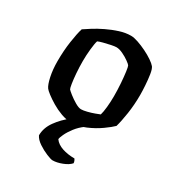

<svg xmlns="http://www.w3.org/2000/svg" viewBox="-168 -607 842 913"><g transform="rotate(30 252.5 -150.0)"><path d="M242 0Q216 0 187.5 -10.5Q159 -21 134 -36Q109 -51 91.5 -64.5Q74 -78 69 -85Q58 -100 50 -137.5Q42 -175 42 -220Q42 -278 49.5 -329Q57 -380 66 -409Q79 -418 103.5 -433.5Q128 -449 159 -464Q190 -479 222.5 -489.5Q255 -500 285 -500Q301 -500 324.5 -492Q348 -484 372.5 -472Q397 -460 416 -447Q435 -434 443 -424Q451 -413 455 -386.5Q459 -360 461 -330Q463 -300 463 -277Q463 -224 455.5 -174.5Q448 -125 439 -94Q424 -79 392.5 -56.5Q361 -34 321.5 -17Q282 0 242 0ZM253 -78Q265 -78 285 -83Q305 -88 322.5 -94.5Q340 -101 347 -104Q352 -120 355 -150Q358 -180 358 -210Q358 -245 355.5 -280Q353 -315 349.5 -340.5Q346 -366 343 -371Q340 -376 324 -387.5Q308 -399 288 -408.5Q268 -418 252 -418Q243 -418 223.5 -414Q204 -410 185 -405Q166 -400 158 -396Q153 -381 149.5 -346.5Q146 -312 146 -281Q146 -247 148.5 -215Q151 -183 154.5 -161Q158 -139 161 -134Q165 -129 182 -115.5Q199 -102 219.5 -90Q240 -78 253 -78ZM257 200Q248 200 223.5 190Q199 180 175 164Q151 148 142 129Q142 88 169 50.5Q196 13 232 -14L311 -15Q286 3 268 26.5Q250 50 240.5 70.5Q231 91 231 99Q246 120 276 130Q306 140 343 140Q346 144 348.5 150Q351 156 351 162Q337 178 308.5 189Q280 200 257 200Z"/></g></svg>

Font: Texturina 72pt SemiBold
Style: Regular
Weight: 600
Designer: Guillermo Torres Carreño
Foundry: Omnibus-Type
Version: Version 1.002; ttfautohint (v1.8.3)